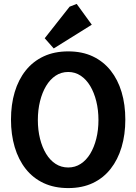

<svg xmlns="http://www.w3.org/2000/svg" viewBox="-20 -955 695 979"><path d="M328 4Q257 4 202.5 -21.5Q148 -47 111 -94Q74 -141 55 -205Q36 -269 36 -345Q36 -422 55 -485.5Q74 -549 111 -595.5Q148 -642 202.5 -667.5Q257 -693 328 -693Q399 -693 453 -667.5Q507 -642 544 -595.5Q581 -549 600 -485.5Q619 -422 619 -345Q619 -269 600 -205Q581 -141 544 -94Q507 -47 453 -21.5Q399 4 328 4ZM328 -101Q363 -101 391.5 -119.5Q420 -138 440 -171Q460 -204 471 -248Q482 -292 482 -343Q482 -394 471 -438.5Q460 -483 440 -516.5Q420 -550 391.5 -569Q363 -588 328 -588Q292 -588 263.5 -569Q235 -550 215 -516.5Q195 -483 184 -438.5Q173 -394 173 -343Q173 -292 184 -248Q195 -204 215 -171Q235 -138 263.5 -119.5Q292 -101 328 -101ZM254 -708 208 -760 335 -921 371 -935 448 -829Z"/></svg>

Font: Kreon Light
Style: Regular
Weight: 300
Designer: Julia Petretta
Foundry: Julia Petretta and Eli Heuer
Version: Version 2.002